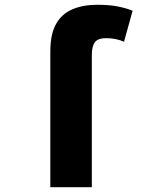

<svg xmlns="http://www.w3.org/2000/svg" viewBox="-20 -785 640 805"><path d="M191 -569Q191 -642 215 -684.5Q239 -727 283.5 -746Q328 -765 388 -765Q440 -765 476 -757.5Q512 -750 536 -740L500 -610Q466 -625 425 -625Q390 -625 377.5 -607.5Q365 -590 365 -555V0H191Z"/></svg>

Font: Noto Sans Mono Black
Style: Regular
Weight: 900
Designer: Monotype Design Team
Foundry: Monotype Imaging Inc.
Version: Version 2.014